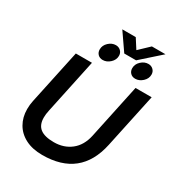

<svg xmlns="http://www.w3.org/2000/svg" viewBox="-231 -1147 1212 1309"><g transform="rotate(30 375.0 -492.5)"><path d="M345 -1000H451L499 -925L578 -1000H685L532 -864H439ZM280 -805Q280 -837 305.5 -861Q331 -885 362 -885Q385 -885 400.5 -870Q416 -855 416 -832Q416 -800 390 -776Q364 -752 333 -752Q309 -752 294.5 -767Q280 -782 280 -805ZM536 -805Q536 -837 561.5 -861Q587 -885 618 -885Q641 -885 656.5 -870Q672 -855 672 -832Q672 -800 646 -776Q620 -752 589 -752Q565 -752 550.5 -767Q536 -782 536 -805ZM55 -205Q55 -240 62 -272L153 -699H280L189 -270Q182 -239 182 -212Q182 -154 217 -127Q252 -100 325 -100Q403 -100 458.5 -143.5Q514 -187 532 -270L623 -699H750L659 -272Q598 15 300 15Q223 15 168 -13Q113 -41 84 -91Q55 -141 55 -205Z"/></g></svg>

Font: Prompt Medium
Style: Italic
Weight: 500
Italic angle: -12°
Designer: Katatrad Team
Foundry: CadsonDemak
Version: Version 1.001